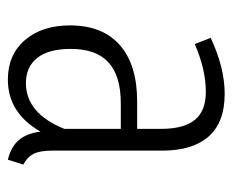

<svg xmlns="http://www.w3.org/2000/svg" viewBox="-71 -503 585 483"><g transform="rotate(90 221.5 -261.5)"><path d="M358.9 -100.1Q358.9 -68.8 367.4 -52.7Q376 -36.6 394 -27.8L381.8 11.2Q350.6 3.9 333.3 -15.4Q315.9 -34.7 311 -70.8Q264.2 11.2 180.2 11.2Q117.7 11.2 80.8 -31.7Q43.9 -74.7 43.9 -145Q43.9 -227.1 93.5 -270.5Q143.1 -314 234.9 -314H304.2V-374Q304.2 -431.2 281.7 -459Q259.3 -486.8 210.9 -486.8Q155.3 -486.8 90.8 -459L75.2 -499Q150.4 -534.2 215.8 -534.2Q288.1 -534.2 323.5 -493.7Q358.9 -453.1 358.9 -377.9ZM189 -34.2Q265.1 -34.2 304.2 -130.9V-272.9H240.2Q170.9 -272.9 137 -241.9Q103 -210.9 103 -147Q103 -91.3 125.7 -62.7Q148.4 -34.2 189 -34.2Z"/></g></svg>

Font: Fira Sans Compressed Light
Style: Regular
Weight: 300
Width: 1
Designer: Carrois Corporate & Edenspiekermann AG
Foundry: Carrois Corporate GbR & Edenspiekermann AG
Version: Version 4.203;PS 004.203;hotconv 1.0.88;makeotf.lib2.5.64775